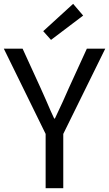

<svg xmlns="http://www.w3.org/2000/svg" viewBox="-21 -989 573 1009"><path d="M218.8 0V-285.2L-1 -733.4H97.7L192.4 -526.4Q202.1 -504.9 220.7 -462.9Q248 -398.4 263.7 -366.2H267.6Q314.5 -464.8 340.8 -526.4L435.5 -733.4H532.2L311.5 -285.2V0ZM247.1 -779.3 206.1 -825.2 363.3 -968.8 416 -907.2Z"/></svg>

Font: Taipei Sans TC Beta
Style: Regular
Weight: 400
Designer: JT Foundry
Foundry: JT Foundry
Version: Version 1.000